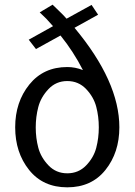

<svg xmlns="http://www.w3.org/2000/svg" viewBox="-20 -792 576 822"><path d="M268 -505Q302 -505 335 -492Q294 -572 239 -640L134 -582L103 -622L207 -680L178 -712L150 -739L205 -772L232 -746Q250 -729 265 -712L372 -771L400 -729L299 -673Q491 -443 491 -247Q491 -139 431.5 -64.5Q372 10 268 10Q164 10 104.5 -64.5Q45 -139 45 -247Q45 -355 105.5 -430Q166 -505 268 -505ZM187.5 -410.5Q155 -376 144 -334Q133 -292 133 -246.5Q133 -201 144 -159.5Q155 -118 187.5 -84Q220 -50 268 -50Q316 -50 348.5 -83.5Q381 -117 392 -159Q403 -201 403 -247Q403 -293 392 -335Q381 -377 348.5 -411Q316 -445 268 -445Q220 -445 187.5 -410.5Z"/></svg>

Font: Rosario
Style: Regular
Weight: 400
Designer: Hector Gatti
Foundry: Omnibus-Type
Version: Version 1.002